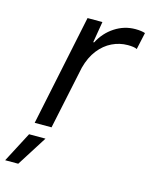

<svg xmlns="http://www.w3.org/2000/svg" viewBox="-175 -605 690 877"><g transform="rotate(15 169.5 -167.0)"><path d="M21.6 0 131 -524.7H201.3L184.6 -425.1H188.7Q214.4 -474.6 259 -503.6Q303.6 -532.6 355.7 -532.6Q370.3 -532.6 382.4 -530.9Q394.6 -529.1 402.1 -526.4L384.6 -446.1Q377.9 -450.1 365.9 -451.6Q354 -453.1 341.3 -453.1Q302.4 -453.1 267 -436Q231.6 -418.9 204.8 -384.7Q178 -350.6 164.3 -298.9L101.3 0ZM-64.4 199.9 10.4 57H88L-2.6 199.9Z"/></g></svg>

Font: Mona Sans
Style: Italic
Weight: 200
Italic angle: -11.6951°
Designer: Deni Anggara
Foundry: GitHub
Version: Version 2.000